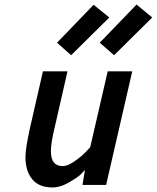

<svg xmlns="http://www.w3.org/2000/svg" viewBox="-20 -814 690 845"><path d="M482 -571 419 -626 581 -794 650 -737ZM293 -571 231 -626 392 -793 461 -737ZM212 11Q151 11 121.5 -25.5Q92 -62 92 -123Q92 -160 112 -251L169 -500H277L222 -259Q204 -187 204 -148Q204 -83 256 -83Q277 -83 307 -103.5Q337 -124 357 -145L377 -166L454 -500H562L447 0H343L354 -66Q346 -57 333 -44.5Q320 -32 282.5 -10.5Q245 11 212 11Z"/></svg>

Font: Titillium Web
Style: SemiBold Italic
Weight: 600
Italic angle: -13°
Version: Version 1.001;PS 57.000;hotconv 1.0.70;makeotf.lib2.5.55311